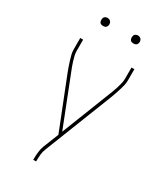

<svg xmlns="http://www.w3.org/2000/svg" viewBox="-222 -788 944 1094"><g transform="rotate(30 250.0 -241.0)"><path d="M187 215V208Q187 186 189.5 164.5Q192 143 199 123L240 20L107 -316Q101 -332 95.5 -348Q90 -364 85 -380Q80 -396 76 -412.5Q72 -429 72 -447V-520H91V-446Q91 -430 95 -414.5Q99 -399 103.5 -383.5Q108 -368 114 -352.5Q120 -337 126 -322L250 -6L374 -322Q380 -337 386 -352.5Q392 -368 396.5 -383.5Q401 -399 405 -414.5Q409 -430 409 -447V-520H428V-447Q428 -429 424 -412.5Q420 -396 415 -380Q410 -364 404.5 -348Q399 -332 393 -316L218 129Q210 148 208 168Q206 188 206 208V215ZM350 -644Q345 -644 339.5 -645.5Q334 -647 330.5 -650.5Q327 -654 325.5 -659.5Q324 -665 324 -670Q324 -675 325.5 -680.5Q327 -686 330.5 -689.5Q334 -693 339.5 -695Q345 -697 350 -697Q355 -697 360.5 -695Q366 -693 369.5 -689.5Q373 -686 375 -680.5Q377 -675 377 -670Q377 -665 375 -659.5Q373 -654 369.5 -650.5Q366 -647 360.5 -645.5Q355 -644 350 -644ZM150 -644Q145 -644 139.5 -645.5Q134 -647 130.5 -650.5Q127 -654 125.5 -659.5Q124 -665 124 -670Q124 -675 125.5 -680.5Q127 -686 130.5 -689.5Q134 -693 139.5 -695Q145 -697 150 -697Q155 -697 160.5 -695Q166 -693 169.5 -689.5Q173 -686 175 -680.5Q177 -675 177 -670Q177 -665 175 -659.5Q173 -654 169.5 -650.5Q166 -647 160.5 -645.5Q155 -644 150 -644Z"/></g></svg>

Font: Iosevka Curly Thin
Style: Regular
Weight: 100
Monospace: yes
Designer: Belleve Invis
Foundry: Belleve Invis
Version: Version 22.1.2; ttfautohint (v1.8.4)